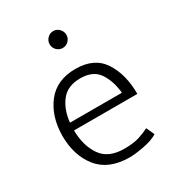

<svg xmlns="http://www.w3.org/2000/svg" viewBox="-174 -823 870 945"><g transform="rotate(-30 261.0 -350.5)"><path d="M271 -714Q290 -714 304 -699.5Q318 -685 318 -666Q318 -646 304 -632Q290 -618 271 -618Q251 -618 237 -632Q223 -646 223 -666Q223 -685 237 -699.5Q251 -714 271 -714ZM475 -239H115Q116 -152 155.5 -94.5Q195 -37 285 -37Q338 -37 370.5 -47.5Q403 -58 428 -71L449 -25Q419 -6 368 3.5Q317 13 288 13Q169 13 110.5 -59.5Q52 -132 52 -245Q53 -354 109 -426Q165 -498 272 -498Q379 -498 427 -424Q475 -350 475 -239ZM412 -282Q405 -353 373 -399.5Q341 -446 269 -446Q197 -446 160.5 -399.5Q124 -353 117 -282Z"/></g></svg>

Font: Palanquin Light
Style: Regular
Weight: 300
Designer: Pria Ravichandran
Version: Version 1.0.4